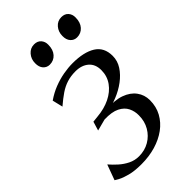

<svg xmlns="http://www.w3.org/2000/svg" viewBox="-231 -786 864 864"><g transform="rotate(-45 201.0 -354.0)"><path d="M129 8Q85 8 55.8 0.2Q26.5 -7.5 10.8 -16.2Q-5 -25 -8 -27L19 -100.5Q34.5 -82.5 53.8 -65.2Q73 -48 96.2 -36.5Q119.5 -25 146 -25Q183 -25 212.2 -42Q241.5 -59 258.8 -88.8Q276 -118.5 276 -156Q276.5 -181.5 265.5 -204Q254.5 -226.5 227.8 -240Q201 -253.5 153.5 -252L98 -237.5L111 -280.5L139 -283.5Q186 -287.5 222.2 -305.2Q258.5 -323 279.5 -352.2Q300.5 -381.5 300.5 -419.5Q300.5 -457 276.8 -477.5Q253 -498 214 -498Q184 -498 159.5 -490.2Q135 -482.5 111.8 -466.8Q88.5 -451 60.5 -427L48.5 -477Q79 -498 110.2 -510Q141.5 -522 172.2 -527.5Q203 -533 230.5 -533Q301.5 -533 341.8 -508Q382 -483 382 -428.5Q382 -397 364.5 -370Q347 -343 318.2 -321.5Q289.5 -300 254 -285.8Q218.5 -271.5 183 -265.5L193.5 -277Q247.5 -282 284.2 -268.8Q321 -255.5 340.2 -229.2Q359.5 -203 359.5 -169Q359.5 -128 341.5 -95.2Q323.5 -62.5 292 -39.5Q260.5 -16.5 218.8 -4.2Q177 8 129 8ZM154 -600.5Q135.5 -600.5 123.2 -614.2Q111 -628 111.5 -652Q111.5 -678 127.8 -696.8Q144 -715.5 168 -715.5Q189.5 -715.5 201.2 -702Q213 -688.5 212.5 -669Q212.5 -637.5 196 -619Q179.5 -600.5 154 -600.5ZM327.5 -600.5Q309 -600.5 296.8 -614.2Q284.5 -628 285 -652Q285 -678 301 -696.8Q317 -715.5 341.5 -715.5Q363 -715.5 374.8 -702Q386.5 -688.5 386 -669Q386 -637.5 369.5 -619Q353 -600.5 327.5 -600.5Z"/></g></svg>

Font: Merriweather 96pt Light
Style: Italic
Weight: 300
Italic angle: -7.8°
Version: Version 2.101